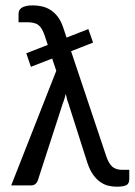

<svg xmlns="http://www.w3.org/2000/svg" viewBox="-20 -703 510 728"><path d="M79.6 -501 161.1 -532.7 149.4 -568.4Q144.5 -582.5 138.9 -592.3Q133.3 -602.1 125.7 -607.9Q118.2 -613.8 107.4 -616.2Q96.7 -618.7 82 -618.7H50.3V-650.4Q50.3 -656.7 52.7 -662.6Q55.2 -668.5 61.3 -672.9Q67.4 -677.2 77.9 -679.9Q88.4 -682.6 104.5 -682.6Q122.1 -682.6 139.2 -678.7Q156.2 -674.8 171.1 -665.5Q186 -656.2 198.2 -640.6Q210.4 -625 218.8 -601.1L232.4 -560.5L314.9 -592.8L333 -541.5L249.5 -508.8L382.8 -110.8Q392.1 -83.5 405.3 -71.3Q418.5 -59.1 443.4 -59.1H470.2V-24.4Q470.2 -6.3 458.7 -0.7Q447.3 4.9 422.4 4.9Q406.7 4.9 391.1 1.2Q375.5 -2.4 360.8 -12.5Q346.2 -22.5 333.5 -40Q320.8 -57.6 311.5 -85L239.7 -310.1Q235.8 -319.8 233.6 -329.1Q231.4 -338.4 229.5 -347.2Q227.1 -338.4 224.6 -329.6Q222.2 -320.8 218.3 -311.5L123 -17.6Q120.6 -10.7 114.3 -5.4Q107.9 0 97.2 0H22.5L193.4 -434.6L177.7 -481L97.2 -449.7Z"/></svg>

Font: Carlito
Style: Regular
Weight: 400
Designer: Lukasz Dziedzic
Foundry: tyPoland Lukasz Dziedzic
Version: Version 1.103; Beta1; all basic design good, some composites